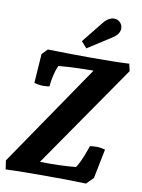

<svg xmlns="http://www.w3.org/2000/svg" viewBox="-97 -960 763 1029"><g transform="rotate(10 285.0 -445.5)"><path d="M320 -711 451 -795C476 -811 486 -830 486 -848C486 -873 466 -894 440 -894C423 -894 403 -885 384 -862L290 -745ZM7 3C84 0 151 0 228 0C307 0 362 0 444 3L481 -34L513 -194C499 -198 481 -201 466 -201C455 -201 440 -200 430 -198C420 -170 402 -113 376 -75C326 -70 253 -67 181 -69L570 -631L561 -670C508 -667 427 -666 347 -666C266 -666 189 -668 118 -669L89 -639L78 -480C92 -476 110 -473 127 -473C139 -473 153 -474 161 -476C163 -506 172 -556 189 -592C251 -598 334 -600 379 -600L0 -45Z"/></g></svg>

Font: Caladea
Style: Bold Italic
Weight: 700
Italic angle: -9°
Designer: Carolina Giovagnoli and Andres Torresi
Foundry: Carolina Giovagnoli & Andres Torresi
Version: Version 1.001;hotconv 1.0.109;makeotfexe 2.5.65596